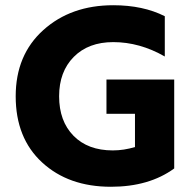

<svg xmlns="http://www.w3.org/2000/svg" viewBox="-20 -706 746 734"><path d="M646 -62Q550 8 404 8Q242 8 141 -85Q40 -178 40 -338Q40 -496 145.5 -591Q251 -686 413 -686Q527 -686 610 -644V-490Q514 -545 413 -545Q318 -545 262 -488.5Q206 -432 206 -338Q206 -243 261 -187Q316 -131 411 -131Q454 -131 496 -144V-271H387V-402H646Z"/></svg>

Font: Hind Guntur
Style: Bold
Weight: 700
Designer: Manushi Parikh, Hitesh Malaviya
Foundry: Indian Type Foundry
Version: Version 1.002;PS 1.0;hotconv 1.0.86;makeotf.lib2.5.63406; tt